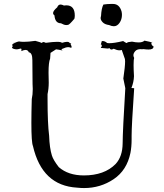

<svg xmlns="http://www.w3.org/2000/svg" viewBox="-20 -939 832 973"><path d="M406 14Q489 14 556 -31Q623 -76 641 -164Q647 -194 647 -233V-251Q647 -303 660 -492L646 -493Q658 -523 659 -553Q657 -587 657 -609Q657 -637 660 -645Q656 -653 656 -659Q656 -669 665 -679.5Q674 -690 693 -690L703 -689L701 -690H708Q723 -688 733 -688Q758 -688 758 -703V-704Q747 -709 747 -721V-723Q753 -726 753 -727L746 -725Q746 -726 712 -733Q703 -724 682 -724Q668 -724 649 -728Q624 -726 624 -722V-721H623Q618 -721 604 -731Q559 -720 533 -720L523 -721Q512 -731 500 -731H496L490 -710Q490 -715 492 -715Q493 -715 497 -705Q491 -701 491 -698Q491 -697 494 -696Q497 -695 525 -693Q537 -694 537 -696Q537 -697 535 -698Q537 -688 545 -688Q549 -688 556 -692Q573 -684 585 -684Q592 -684 597 -686L613 -640L614 -628Q614 -602 605 -541L615 -492Q602 -279 601.5 -212.5Q601 -146 566 -108Q509 -50 405 -50Q326 -50 278 -92Q250 -128 243 -151Q231 -189 229 -251Q221 -314 221 -435V-462Q227 -490 227 -520L226 -571Q226 -623 234 -642Q235 -666 236 -671L264 -689Q275 -688 298 -683Q292 -686 292 -688Q292 -691 297 -692Q314 -700 326 -700Q332 -700 336 -698L340 -697Q343 -697 343 -701Q343 -705 338 -715V-717Q338 -719 340 -719L345 -718L335 -721L333 -720L334 -718Q333 -727 320 -727Q311 -727 294 -722Q290 -727 269 -727Q249 -727 212 -722Q204 -726 199 -726Q194 -726 193 -721Q185 -725 159 -732Q124 -727 101 -727Q86 -727 76 -729Q57 -725 47 -716Q51 -724 52 -724V-721Q42 -716 42 -711Q42 -708 45 -705Q41 -701 41 -699Q41 -694 49 -691.5Q57 -689 64 -689Q71 -689 76.5 -691Q82 -693 85 -693Q89 -693 89 -687L88 -680Q101 -686 109 -686Q122 -686 126 -674Q144 -672 144 -634L145 -514L146 -488Q146 -459 141 -437Q139 -367 139 -317Q139 -217 147 -199Q193 2 371 12Q389 14 406 14ZM557 -806Q574 -806 586 -823.5Q598 -841 598 -864Q598 -872 596 -881Q585 -919 553 -919H542Q525 -919 504 -916Q494 -897 492 -858Q490 -852 490 -847Q490 -837 500.5 -826Q511 -815 533 -812Q546 -806 557 -806ZM316 -812Q318 -812 325 -813Q332 -814 357 -844Q359 -852 359 -860Q359 -912 316 -912L304 -911Q294 -916 287 -916Q275 -916 270 -902Q249 -884 249 -873Q249 -866 256 -861Q259 -821 289 -821Q305 -812 316 -812Z"/></svg>

Font: Xiaobo Songti 小帛宋体
Style: Regular
Weight: 400
Version: Version 1.501;March 17, 2024;FontCreator 14.0.0.2814 64-bit